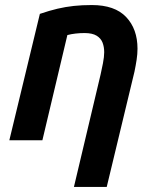

<svg xmlns="http://www.w3.org/2000/svg" viewBox="-20 -556 607 761"><path d="M273 185 379 -262Q383 -279 388 -305Q393 -331 393 -349Q393 -370 386.5 -387Q380 -404 363 -414.5Q346 -425 315 -425Q297 -425 279.5 -423Q262 -421 247 -417L148 0H17L138 -501Q176 -514 208 -521.5Q240 -529 272.5 -532.5Q305 -536 344 -536Q435 -536 480 -488.5Q525 -441 525 -363Q525 -342 521.5 -319Q518 -296 513 -272L403 185Z"/></svg>

Font: Ubuntu Sans
Style: Bold Italic
Weight: 700
Italic angle: -13.5°
Designer: Dalton Maag Ltd
Foundry: Dalton Maag Ltd
Version: Version 1.006